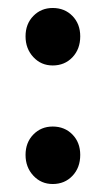

<svg xmlns="http://www.w3.org/2000/svg" viewBox="-20 -452 265 481"><path d="M181 -361Q181 -329 161.5 -308.5Q142 -288 112 -288Q83 -288 63.5 -309Q44 -330 44 -361Q44 -392 63.5 -412Q83 -432 112 -432Q142 -432 161.5 -412Q181 -392 181 -361ZM181 -64Q181 -32 161.5 -11.5Q142 9 112 9Q83 9 63.5 -12Q44 -33 44 -64Q44 -95 63.5 -115Q83 -135 112 -135Q142 -135 161.5 -115Q181 -95 181 -64Z"/></svg>

Font: Montserrat arm2 Medium
Style: Regular
Weight: 500
Designer: Julieta Ulanovsky
Foundry: Julieta Ulanovsky
Version: Version 6.000